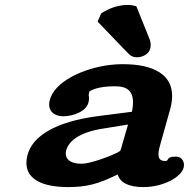

<svg xmlns="http://www.w3.org/2000/svg" viewBox="-20 -751 780 781"><path d="M471.1 -142.3C470 -138.3 468.7 -136.5 458.2 -130.7C418.7 -111 343.6 -85 313.1 -85C251.9 -85 243.8 -115.7 248.7 -137C257.7 -176 301.3 -212.2 395.8 -227.4L500.8 -244.4ZM562.5 10C645.3 10 718.1 -30.9 727.2 -70C732.4 -92.9 719.9 -114 695.3 -114C651.8 -114 670.3 -96 652.2 -96C626.8 -96 619.3 -110.8 628.3 -149.4C628.8 -151.9 629.5 -154.5 630.3 -157.1L670.2 -299.8C712.7 -441.2 611.6 -484.2 505.7 -489.3C496.2 -489.8 486.7 -490 477.3 -490C459.8 -490 442.1 -488.8 424.5 -486.5C316.3 -472.7 199.5 -417.9 182 -342C171.7 -297.4 203.4 -278 237.2 -278C275.1 -278 331.1 -296.3 340 -335C342.6 -346.2 342.9 -352.7 340.7 -364.2C340.9 -365.8 341.4 -370.9 343.1 -378C343.5 -379.6 365.5 -395.5 421 -399.2C429.2 -399.7 437.3 -400 445.1 -400C490.8 -400 535.1 -389.2 516.8 -296.4L376.9 -278.5C211.2 -256.6 110.2 -200 90.9 -116.6C69.2 -22.7 152.1 10 256.9 10C330.1 10 377 -1.4 456.2 -40.1C457.3 -40.6 457.7 -40.8 458.8 -41.4C467.6 -10.4 500.2 10 562.5 10ZM523.2 -728.3C516.9 -729.7 509.2 -731 499.8 -731C451.4 -731 413.8 -709.7 402.2 -703L391.9 -697.1L377 -663.2L490.8 -544.8C504.8 -530.7 513.8 -518 537.3 -518C556.6 -518 585.3 -528.4 591.2 -554C593.5 -563.9 594.1 -575.6 589.3 -589.7L534.6 -725.6Z"/></svg>

Font: Linux Libertine Mono O 
Style: Mono Bold Oblique
Weight: 400
Italic angle: -13°
Designer: Philipp H. Poll
Foundry: Philipp H. Poll
Version: Version 5.1.7